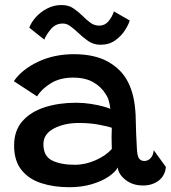

<svg xmlns="http://www.w3.org/2000/svg" viewBox="-20 -754 696 783"><path d="M262 9.5Q199.5 9.5 148.5 -7Q97.5 -23.5 67.5 -61Q37.5 -98.5 37.5 -160.5Q37.5 -221.5 71.5 -260Q105.5 -298.5 163 -316.8Q220.5 -335 290 -335Q320.5 -335 349.5 -330.5Q378.5 -326 400.2 -320Q422 -314 430 -310Q428.5 -325.5 424 -341.8Q419.5 -358 411 -370Q393.5 -399.5 360.8 -418.5Q328 -437.5 277.5 -437.5Q225 -437.5 187.5 -414.5Q150 -391.5 131 -361L36.5 -423Q69.5 -471 135 -502Q200.5 -533 281 -533Q366.5 -533 421.5 -501.8Q476.5 -470.5 502.5 -418.5Q515.5 -392.5 523 -361.5Q530.5 -330.5 533 -286.5Q534 -242.5 535.2 -209.8Q536.5 -177 538 -152Q539.5 -117.5 547.2 -107.5Q555 -97.5 568.5 -97.5Q583.5 -97.5 594.2 -109Q605 -120.5 607 -141.5L656.5 -73Q653 -37 626.8 -17.2Q600.5 2.5 563.5 2.5Q521.5 2.5 492.5 -20Q463.5 -42.5 460 -71Q450.5 -52.5 423 -33.8Q395.5 -15 354.2 -2.8Q313 9.5 262 9.5ZM285 -82Q329 -82 371.2 -101.2Q413.5 -120.5 436 -146.5Q434 -199 436 -233Q422.5 -238 385 -245.2Q347.5 -252.5 302 -252.5Q242.5 -252.5 199.8 -230Q157 -207.5 157 -166Q157 -117 192.5 -99.5Q228 -82 285 -82ZM99.5 -641Q107 -662.5 126 -683.8Q145 -705 172 -719.2Q199 -733.5 231 -733.5Q260 -733.5 280.5 -719.2Q301 -705 318 -688Q333 -673 348.8 -661.2Q364.5 -649.5 385 -649.5Q407.5 -649.5 422.2 -667Q437 -684.5 444.5 -707.5L509 -670.5Q505 -655.5 490.5 -632Q476 -608.5 450.8 -590Q425.5 -571.5 390 -571.5Q361 -571.5 338.5 -587.5Q316 -603.5 297.5 -621.5Q282 -636 267.2 -647Q252.5 -658 236.5 -658Q206.5 -658 187.8 -635.5Q169 -613 160.5 -592.5Z"/></svg>

Font: Grandstander Medium
Style: Regular
Weight: 500
Designer: Tyler Finck
Foundry: Etcetera Type Co
Version: Version 1.200; ttfautohint (v1.8.3)